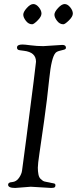

<svg xmlns="http://www.w3.org/2000/svg" viewBox="-20 -924 380 949"><path d="M139 -804Q121 -804 108 -821Q95 -838 95 -851.5Q95 -865 112.5 -884.5Q130 -904 144.5 -904Q159 -904 172 -888Q185 -872 185 -857Q185 -842 166 -823Q147 -804 139 -804ZM293 -804Q275 -804 262 -821Q249 -838 249 -851.5Q249 -865 267 -884.5Q285 -904 299.5 -904Q314 -904 327 -888Q340 -872 340 -857Q340 -842 320.5 -823Q301 -804 293 -804ZM132 -1 55 5Q20 5 20 -11Q20 -23 40 -24Q61 -26 74 -45Q87 -64 89 -81Q91 -98 110 -239Q158 -609 158 -619Q158 -666 98 -673Q73 -676 72 -677Q64 -680 64 -689Q64 -704 91 -704Q102 -704 132 -700Q162 -696 194 -696Q194 -696 288 -702Q306 -702 306 -688Q306 -681 296.5 -678.5Q287 -676 273.5 -672.5Q260 -669 254 -662Q234 -639 223.5 -535.5Q213 -432 198 -326Q183 -220 175 -166.5Q167 -113 167 -95Q167 -77 170 -62Q173 -47 180.5 -40Q188 -33 192.5 -30Q197 -27 209 -25Q221 -23 224.5 -22Q228 -21 233 -20Q238 -19 241.5 -18.5Q245 -18 248 -17Q254 -15 254 -8.5Q254 -2 251 1Q247 5 233 5Z"/></svg>

Font: Sorts Mill Goudy
Style: Italic
Weight: 400
Italic angle: -7.40001°
Version: Version 003.101